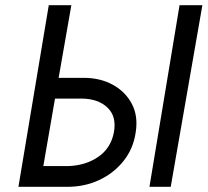

<svg xmlns="http://www.w3.org/2000/svg" viewBox="-20 -720 800 740"><path d="M672 -700H760L638 0H556ZM168 -700H255L206 -420H302Q366 -420 414.5 -393.5Q463 -367 488 -320Q513 -273 503 -210Q494 -147 456 -99.5Q418 -52 362 -26Q306 0 240 0H51ZM297 -340H192L147 -80H244Q309 -82 358 -115Q407 -148 419 -210Q430 -271 394.5 -305Q359 -339 297 -340Z"/></svg>

Font: Von Book
Style: Italic
Weight: 400
Version: Version 4.000; ttfautohint (v1.8.4.7-5d5b)